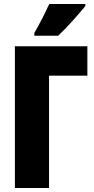

<svg xmlns="http://www.w3.org/2000/svg" viewBox="-20 -947 474 967"><path d="M228 -927Q213 -894 194.5 -857.5Q176 -821 153 -781V-767H273Q310 -802 350 -847Q390 -892 410 -917V-927ZM55 -714V0H227V-566H420V-714Z"/></svg>

Font: Noto Sans Display Condensed Black
Style: Regular
Weight: 900
Width: 3
Designer: Monotype Design team
Foundry: Monotype Imaging Inc.
Version: 1.000